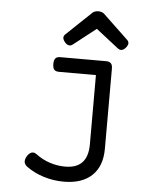

<svg xmlns="http://www.w3.org/2000/svg" viewBox="-56 -859 713 916"><g transform="rotate(5 300.0 -401.0)"><path d="M533.7 -673.8Q533.7 -663.6 522.5 -650.9Q512.2 -639.2 501 -639.2Q493.2 -639.2 485.8 -645L377.9 -729.5L270 -645Q262.7 -639.2 254.9 -639.2Q243.7 -639.2 233.4 -650.9Q222.2 -663.6 222.2 -673.8Q222.2 -682.6 230 -689.9L349.6 -803.7Q360.4 -813.5 377.9 -813.5Q395.5 -813.5 406.2 -803.7L525.9 -689.9Q533.7 -682.6 533.7 -673.8ZM465.8 -546.4V-162.6Q465.8 -79.1 418.2 -34.2Q370.6 10.7 283.7 10.7Q234.4 10.7 187.7 -3.7Q141.1 -18.1 104.5 -44.9Q89.8 -56.2 89.8 -70.3Q89.8 -81.5 98.6 -96.2Q111.3 -115.2 126 -115.2Q134.3 -115.2 143.6 -108.4Q173.8 -85.4 210 -73.5Q246.1 -61.5 284.2 -61.5Q392.6 -61.5 392.6 -177.2V-509.3H216.3Q199.7 -509.3 192.6 -517.3Q185.5 -525.4 185.5 -544.4Q185.5 -563.5 192.6 -571.5Q199.7 -579.6 216.3 -579.6H435.1Q450.7 -579.6 458.3 -572Q465.8 -564.5 465.8 -546.4Z"/></g></svg>

Font: Courier Prime Sans
Style: Regular
Weight: 400
Designer: Alan Dague-Greene
Foundry: Quote-Unquote Apps
Version: Version 3.020